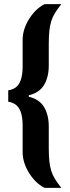

<svg xmlns="http://www.w3.org/2000/svg" viewBox="-20 -763 342 933"><path d="M197 150Q173 138 154 119Q135 100 120.5 76.5Q106 53 98 27.5Q90 2 90 -23V-153Q90 -184 84 -208.5Q78 -233 63 -248.5Q48 -264 20 -269V-324Q49 -329 63.5 -344.5Q78 -360 84 -384.5Q90 -409 90 -440V-570Q90 -595 98 -620.5Q106 -646 120.5 -669.5Q135 -693 154 -712Q173 -731 197 -743H278Q260 -720 248 -701Q236 -682 229.5 -661.5Q223 -641 220 -615Q217 -589 217 -552V-445Q217 -388 194 -350Q171 -312 120 -300V-293Q171 -281 194 -243Q217 -205 217 -148V-41Q217 -4 220 22Q223 48 229.5 68.5Q236 89 248 108Q260 127 278 150Z"/></svg>

Font: Saira ExtraCondensed ExtraBold
Style: Regular
Weight: 800
Width: 2
Designer: Hector Gatti with collaboration of the Omnibus-Type team
Foundry: Omnibus-Type
Version: Version 1.101